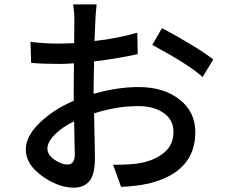

<svg xmlns="http://www.w3.org/2000/svg" viewBox="-20 -822 1040 876"><path d="M288.1 -71.3Q321.3 -71.3 321.3 -117.2Q321.3 -133.8 319.8 -186.5Q318.4 -239.3 318.4 -268.6Q263.7 -242.2 230 -208Q196.3 -173.8 196.3 -143.6Q196.3 -116.2 228 -93.8Q259.8 -71.3 288.1 -71.3ZM407.2 -427.7V-393.6Q512.7 -424.8 613.3 -424.8Q725.6 -424.8 798.3 -368.7Q871.1 -312.5 871.1 -218.8Q871.1 -36.1 657.2 15.6Q597.7 28.3 532.2 30.3L496.1 -70.3Q578.1 -70.3 615.2 -77.1Q683.6 -88.9 727.5 -124.5Q771.5 -160.2 771.5 -219.7Q771.5 -275.4 726.6 -306.6Q681.6 -337.9 612.3 -337.9Q511.7 -337.9 409.2 -304.7Q410.2 -263.7 411.6 -191.9Q413.1 -120.1 413.1 -100.6Q413.1 -26.4 388.2 3.9Q363.3 34.2 316.4 34.2Q246.1 34.2 171.9 -19Q97.7 -72.3 97.7 -139.6Q97.7 -200.2 160.6 -261.2Q223.6 -322.3 316.4 -362.3V-423.8Q316.4 -496.1 317.4 -533.2Q281.2 -530.3 252 -530.3Q170.9 -530.3 122.1 -535.2L119.1 -630.9Q182.6 -623 250 -623Q269.5 -623 318.4 -625Q318.4 -650.4 318.8 -684.6Q319.3 -718.8 319.3 -723.6Q319.3 -766.6 313.5 -801.8H420.9Q416 -758.8 415 -725.6Q412.1 -652.3 411.1 -634.8Q515.6 -646.5 606.4 -672.9L608.4 -575.2Q511.7 -553.7 409.2 -542Q407.2 -461.9 407.2 -427.7ZM674.8 -617.2 718.8 -693.4Q776.4 -664.1 846.7 -621.6Q917 -579.1 953.1 -550.8L904.3 -470.7Q844.7 -525.4 674.8 -617.2Z"/></svg>

Font: GenEi Gothic M SemiBold
Style: Regular
Weight: 500
Designer: o_tamon (Modified); [Source Han Sans]
Ryoko NISHIZUKA  (kana & ideographs); Paul D. Hunt (Latin, Greek & Cyrillic); Wenl
Version: Version 1.1a;Original Version 1.004